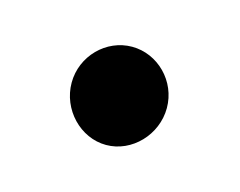

<svg xmlns="http://www.w3.org/2000/svg" viewBox="-34 -143 234 187"><g transform="rotate(15 82.5 -49.5)"><path d="M34 -50C34 -23 56 0 82 0C108 0 130 -23 130 -50C130 -77 108 -99 82 -99C56 -99 34 -77 34 -50Z"/></g></svg>

Font: Hussar Tani
Style: Bold
Weight: 700
Foundry: Cannot Into Space Fonts
Version: Version 0.92